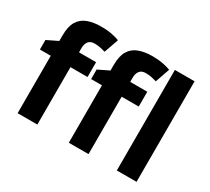

<svg xmlns="http://www.w3.org/2000/svg" viewBox="-146 -1011 1372 1257"><g transform="rotate(30 539.5 -382.5)"><path d="M380 -434H251V0H102V-434H20V-506L102 -546V-586Q102 -656 125.5 -694.5Q149 -733 192.5 -749Q236 -765 295 -765Q339 -765 374.5 -758Q410 -751 432 -742L394 -633Q377 -638 357 -642.5Q337 -647 311 -647Q280 -647 265.5 -628Q251 -609 251 -580V-546H380ZM767 -434H638V0H489V-434H407V-506L489 -546V-586Q489 -656 512.5 -694.5Q536 -733 579.5 -749Q623 -765 682 -765Q726 -765 761.5 -758Q797 -751 819 -742L781 -633Q764 -638 744 -642.5Q724 -647 698 -647Q667 -647 652.5 -628Q638 -609 638 -580V-546H767ZM1001 0H852V-760H1001Z"/></g></svg>

Font: RS Noto Sans
Style: Bold
Weight: 700
Designer: Monotype Design Team
Foundry: Monotype Imaging Inc.
Version: Version 3.10